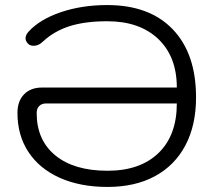

<svg xmlns="http://www.w3.org/2000/svg" viewBox="-20 -730 843 759"><path d="M49 -284Q49 -330 75 -357Q101 -384 147 -384H679Q679 -506 605.5 -576Q532 -646 404 -646Q316 -646 255 -626.5Q194 -607 150 -566Q133 -549 113 -549Q100 -549 92 -556Q81 -567 81 -578Q81 -592 93 -605Q138 -654 221 -682Q304 -710 404 -710Q571 -710 663 -614Q755 -518 755 -345Q755 -235 713 -155.5Q671 -76 592.5 -33.5Q514 9 405 9Q297 9 216.5 -27Q136 -63 92.5 -129Q49 -195 49 -284ZM679 -321H162Q145 -321 135 -311Q125 -301 125 -283Q125 -176 199 -115.5Q273 -55 405 -55Q534 -55 606.5 -125Q679 -195 679 -321Z"/></svg>

Font: Kodchasan
Style: Regular
Weight: 400
Version: Version 1.000; ttfautohint (v1.6)